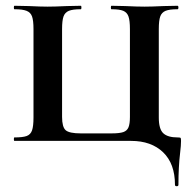

<svg xmlns="http://www.w3.org/2000/svg" viewBox="-20 -488 666 665"><path d="M434 0H30Q28 0 28 -6Q28 -12 30 -12Q59 -12 72.5 -17Q86 -22 91 -36.5Q96 -51 96 -81V-387Q96 -417 91 -431Q86 -445 72 -450.5Q58 -456 30 -456Q28 -456 28 -462Q28 -468 30 -468L80 -467Q120 -465 145 -465Q170 -465 212 -467L260 -468Q262 -468 262 -462Q262 -456 260 -456Q232 -456 218.5 -450.5Q205 -445 200 -431Q195 -417 195 -387V-83Q195 -48 207.5 -37Q220 -26 260 -26H366Q394 -26 407 -30.5Q420 -35 425 -47Q430 -59 430 -83V-387Q430 -417 425 -431Q420 -445 407 -450.5Q394 -456 366 -456Q364 -456 364 -462Q364 -468 366 -468L414 -467Q454 -465 481 -465Q505 -465 547 -467L595 -468Q598 -468 598 -462Q598 -456 595 -456Q567 -456 553.5 -450.5Q540 -445 535 -431Q530 -417 530 -387V-81Q530 -41 545.5 -26.5Q561 -12 595 -12Q604 -12 605.5 -10.5Q607 -9 607 0Q607 16 604 40Q598 90 598 152Q598 157 592 157Q586 157 586 152Q586 79 545 39.5Q504 0 434 0Z"/></svg>

Font: Cormorant Unicase
Style: Bold
Weight: 700
Designer: Christian Thalmann (Catharsis Fonts)
Foundry: Catharsis Fonts
Version: Version 4.000